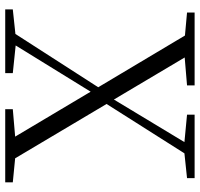

<svg xmlns="http://www.w3.org/2000/svg" viewBox="-35 -730 765 735"><g transform="rotate(90 347.5 -362.5)"><path d="M419 -696 524 -686 361 -416 200 -687 307 -696V-725H28V-696L116 -688L314 -356L110 -39L16 -29V0H260V-29L154 -40L331 -327L503 -38L398 -29V0H678V-29L586 -38L378 -388L567 -686L662 -696V-725H419Z"/></g></svg>

Font: Noto Serif TC Light
Style: Regular
Weight: 300
Designer: Ryoko NISHIZUKA 西塚涼子 (kana & ideographs); Frank Grießhammer (Latin, Greek & Cyrillic); Wenlong ZHANG 张文龙 (bopomofo); San
Foundry: Adobe
Version: Version 2.001;hotconv 1.1.0;makeotfexe 2.6.0